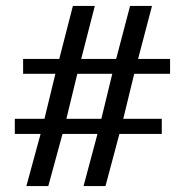

<svg xmlns="http://www.w3.org/2000/svg" viewBox="-20 -628 624 648"><path d="M372 -429 419 -608H493L446 -429H554V-379H433L396 -227H526V-176H383L336 0H262L309 -176H191L143 0H69L117 -176H30V-227H130L167 -379H58V-429H180L226 -608H300L254 -429ZM322 -227 359 -379H241L204 -227Z"/></svg>

Font: Bluu Next Cyrillic
Style: Bold
Weight: 700
Designer: Igor Stepanchenko
Foundry: Igor Stepanchenko
Version: Version 1.000